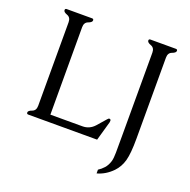

<svg xmlns="http://www.w3.org/2000/svg" viewBox="-150 -832 1160 1172"><g transform="rotate(20 430.0 -246.0)"><path d="M212.9 -45.9H421.4Q466.8 -45.9 498.3 -80.8Q529.8 -115.7 545.9 -135.3Q554.7 -146 559.6 -146Q569.8 -146 569.8 -135.7Q569.8 -129.4 568.8 -125.5L533.2 0H85.9Q75.7 0 75.7 -10.3Q75.7 -22.5 100.1 -31Q124.5 -39.6 124.5 -71.3V-613.8Q124.5 -645 100.1 -653.8Q75.7 -662.6 75.7 -675.3Q75.7 -685.5 85.9 -685.5H251.5Q261.2 -685.5 261.2 -675.3Q261.2 -662.6 236.8 -653.8Q212.4 -645 212.4 -613.8ZM756.8 -87.9Q756.8 8.3 743.9 55.2Q731 102.1 699.2 135.3Q655.3 180.2 600.6 194.8V170.4Q619.6 158.7 636.2 140.4Q652.8 122.1 662.1 92.3Q668 72.3 668.2 36.1Q668.5 0 668.5 -85V-614.3Q668.5 -645.5 644 -654.3Q619.6 -663.1 619.6 -675.8Q619.6 -685.5 629.9 -685.5H795.4Q805.7 -685.5 805.7 -675.8Q805.7 -663.1 781.2 -654.3Q756.8 -645.5 756.8 -614.3Z"/></g></svg>

Font: Caudex
Style: Regular
Weight: 400
Version: Version 1.01